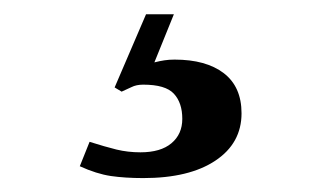

<svg xmlns="http://www.w3.org/2000/svg" viewBox="-20 -20 451 269"><path d="M223.6 0 196.3 67.4Q204.1 65.4 210.4 64.5Q216.8 63.5 224.6 63.5Q268.6 63.5 293.5 82.5Q318.4 101.6 318.4 138.7Q318.4 180.7 281.7 205.1Q245.1 229.5 180.7 229.5Q155.3 229.5 135.3 226.6Q115.2 223.6 91.8 212.9L105.5 178.7Q127 185.5 143.1 189.5Q159.2 193.4 176.8 193.4Q205.1 193.4 220.2 180.7Q235.4 168 235.4 146.5Q235.4 124 223.6 111.3Q211.9 98.6 180.7 98.6Q170.9 98.6 164.1 102.1Q157.2 105.5 150.4 108.4L140.6 102.5L184.6 0Z"/></svg>

Font: Subtext
Style: Regular
Weight: 400
Designer: Christopher J. Fynn
Foundry: Christopher J. Fynn for DDC
Version: Version 1.000 preliminary